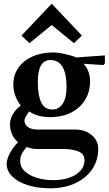

<svg xmlns="http://www.w3.org/2000/svg" viewBox="-20 -799 589 1036"><path d="M251 217Q184 217 131 200.5Q78 184 47 154Q16 124 16 86Q16 61 32.5 29.5Q49 -2 77 -32Q34 -69 34 -131Q34 -163 59 -197Q67 -208 76 -216Q85 -224 92 -229Q74 -252 63 -281.5Q52 -311 52 -342Q52 -394 79 -433Q106 -472 155 -494Q204 -516 270 -516Q288 -516 313 -511Q338 -506 360 -500Q382 -494 391 -489L546 -500V-457L538 -448L431 -455Q466 -416 466 -361Q466 -304 439.5 -260.5Q413 -217 364.5 -192Q316 -167 250 -167Q182 -167 137 -198Q130 -188 121 -173Q112 -158 112 -149Q112 -126 131.5 -113Q151 -100 181 -100H387Q440 -100 475 -70Q510 -40 510 3Q510 66 477.5 114Q445 162 386.5 189.5Q328 217 251 217ZM263 -208Q297 -208 318 -239Q339 -270 339 -328Q339 -475 252 -475Q184 -475 184 -358Q184 -286 202 -247Q220 -208 263 -208ZM267 173Q342 173 389 143Q436 113 436 65Q436 32 404 18.5Q372 5 321 5H181Q150 5 124 -6Q107 13 98 30.5Q89 48 89 70Q89 103 114.5 126Q140 149 180.5 161Q221 173 267 173ZM139 -566 96 -607 259 -779 422 -607 379 -566 259 -664Z"/></svg>

Font: Wittgenstein Semibold
Style: Regular
Weight: 600
Designer: Jörg Drees
Foundry: Jörg Drees
Version: Version 1.303; ttfautohint (v1.8.4.7-5d5b)